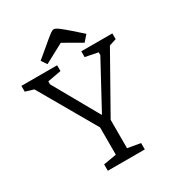

<svg xmlns="http://www.w3.org/2000/svg" viewBox="-199 -948 975 1066"><g transform="rotate(-30 288.5 -415.5)"><path d="M177 0V-41L260 -55V-230L50 -595L-3 -611V-648H226V-611L139 -595V-576L302 -287H305L462 -577V-595L381 -611V-648H580V-611L535 -597L332 -237V-55L414 -41V0ZM183 -680 159 -715 226 -771Q261 -801 280.5 -816Q300 -831 309 -831Q320 -831 340.5 -815.5Q361 -800 394 -771L454 -718L421 -680L306 -746Z"/></g></svg>

Font: Faustina Light Light
Style: Regular
Weight: 300
Version: Version 1.200